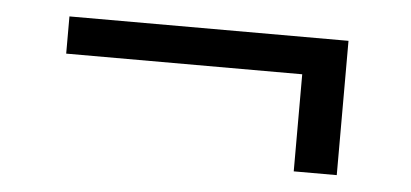

<svg xmlns="http://www.w3.org/2000/svg" viewBox="-31 -421 704 329"><g transform="rotate(5 321.5 -256.5)"><path d="M483 -308H77V-372H557V-141H483Z"/></g></svg>

Font: Maitree
Style: Regular
Weight: 400
Designer: CadsonDemak Team
Foundry: CadsonDemak
Version: Version 1.000